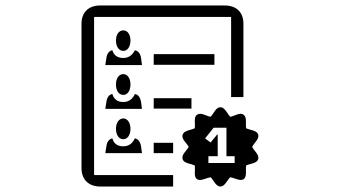

<svg xmlns="http://www.w3.org/2000/svg" viewBox="-20 -739 1240 702"><path d="M808 -272V-168H838V-143H742V-168H776V-247H774L750 -218L730 -233L761 -272ZM404 -430C404 -407 415 -392 431 -392C446 -392 457 -407 457 -430C457 -453 446 -468 431 -468C415 -468 404 -453 404 -430ZM404 -268C404 -245 415 -230 431 -230C446 -230 457 -245 457 -268C457 -290 446 -306 431 -306C415 -306 404 -290 404 -268ZM496 -364C493 -389 479 -395 473 -395C467 -382 455 -366 431 -366C405 -366 395 -381 391 -395C382 -395 371 -385 369 -366L365 -341H499ZM496 -202C493 -226 479 -233 473 -233C467 -220 455 -204 431 -204C405 -204 395 -218 391 -233C382 -232 371 -223 369 -204L365 -179H499ZM613 -99H324V-677H825V-384H870V-652C870 -694 845 -719 801 -719H346C304 -719 278 -694 278 -652V-124C278 -83 304 -57 346 -57H613ZM613 -179V-217H542V-179ZM680 -342V-380H542V-342ZM786 -347C769 -347 762 -324 750 -312C737 -314 724 -323 712 -323C708 -323 704 -322 700 -319C687 -310 695 -286 692 -270C677 -263 653 -262 648 -247C642 -231 662 -217 670 -202C662 -187 642 -173 648 -157V-156C654 -141 678 -141 692 -134C695 -117 687 -94 700 -84C703 -82 707 -81 711 -81C723 -81 737 -89 750 -91C762 -80 769 -57 786 -57C802 -57 810 -80 822 -91C834 -89 849 -81 861 -81C864 -81 868 -82 871 -84C884 -94 877 -117 880 -134C894 -141 919 -141 924 -157C929 -173 909 -187 902 -202C909 -217 929 -231 924 -247C919 -263 894 -263 880 -270C877 -286 884 -310 871 -319C868 -322 864 -323 860 -323C848 -323 834 -314 822 -312C810 -324 802 -347 786 -347ZM404 -591C404 -568 415 -553 431 -553C446 -553 457 -568 457 -591C457 -613 446 -628 431 -628C415 -628 404 -613 404 -591ZM496 -525C493 -549 479 -555 473 -555C467 -543 455 -527 431 -527C405 -527 395 -541 391 -555C382 -555 371 -545 369 -527L365 -501H499ZM764 -502V-541H542V-502Z"/></svg>

Font: CryptoKit_GRILLE 1.4
Style: Regular
Weight: 400
Monospace: yes
Designer: Oceane Juvin
Foundry: http://www.head-geneve.ch
Version: Version 1.004